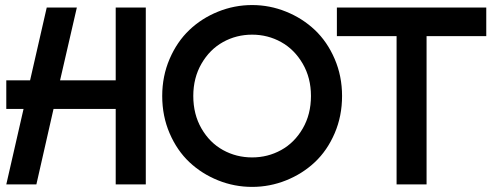

<svg xmlns="http://www.w3.org/2000/svg" viewBox="-20 -730 1949 760"><path d="M438 0V-298.8H191.9L124 0H4.9L73.2 -298.8H4.9V-412.1H99.1L165 -700.2H284.2L217.8 -412.1H438V-700.2H557.1V0Z M978 9.8Q907.7 9.8 843.3 -16.1Q778.8 -42 729.7 -88.1Q680.7 -134.3 651.4 -202.4Q622.1 -270.5 622.1 -350.1Q622.1 -428.7 651.4 -496.8Q680.7 -564.9 729.5 -611.3Q778.3 -657.7 843 -683.8Q907.7 -710 978 -710Q1047.9 -710 1112.5 -683.8Q1177.2 -657.7 1226.3 -611.3Q1275.4 -564.9 1304.7 -496.8Q1334 -428.7 1334 -350.1Q1334 -270.5 1304.7 -202.4Q1275.4 -134.3 1226.3 -88.1Q1177.2 -42 1112.5 -16.1Q1047.9 9.8 978 9.8ZM745.1 -350.1Q745.1 -277.3 777.6 -221.2Q810.1 -165 862.8 -136Q915.5 -106.9 978 -106.9Q1040 -106.9 1092.8 -136Q1145.5 -165 1178.2 -221.2Q1210.9 -277.3 1210.9 -350.1Q1210.9 -421.9 1178.2 -478Q1145.5 -534.2 1092.8 -563.5Q1040 -592.8 978 -592.8Q915.5 -592.8 862.8 -563.5Q810.1 -534.2 777.6 -478Q745.1 -421.9 745.1 -350.1Z M1549.8 0V-586.9H1313.5V-700.2H1904.8V-586.9H1668.5V0Z"/></svg>

Font: Cakra Normal
Style: Regular
Weight: 400
Designer: Lucia Kollert, Vojtech Kollert
Foundry: OoM Type
Version: Version 1.000;Glyphs 3.1.1 (3148)